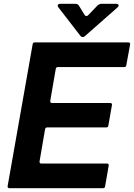

<svg xmlns="http://www.w3.org/2000/svg" viewBox="-20 -985 701 1005"><path d="M530 -9Q529 0 519 0H29Q24 0 21.5 -3Q19 -6 20 -11L151 -754Q153 -763 162 -763H652Q657 -763 659.5 -760Q662 -757 661 -752L641 -643Q640 -634 630 -634H283Q274 -634 272 -625L243 -457V-455Q243 -446 252 -446H557Q562 -446 564.5 -443Q567 -440 566 -435L547 -327Q546 -318 536 -318H227Q218 -318 216 -309L187 -140V-138Q187 -129 196 -129H540Q545 -129 547.5 -126Q550 -123 549 -118ZM398 -801 286 -946Q282 -950 282 -956Q282 -960 285.5 -962.5Q289 -965 295 -965H376Q388 -965 394 -954L421 -910Q425 -901 433 -901Q438 -901 443 -907L491 -957Q501 -965 511 -965H587Q594 -965 597.5 -962.5Q601 -960 601 -956Q601 -951 595 -946L428 -799Q421 -791 413 -791Q405 -791 398 -801Z"/></svg>

Font: Open Sauce Two
Style: Bold Italic
Weight: 700
Italic angle: -10°
Designer: Alfredo Marco Pradil
Foundry: Creative Sauce Fz LLC
Version: Version 1.477